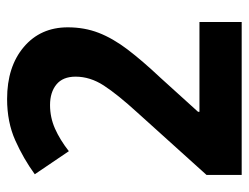

<svg xmlns="http://www.w3.org/2000/svg" viewBox="-100 -694 701 541"><g transform="rotate(-90 250.5 -423.5)"><path d="M459 -93H28V-192L203 -386Q255 -443 280 -481.5Q305 -520 305 -561Q305 -597 283 -615Q261 -633 225 -633Q190 -633 158.5 -619Q127 -605 95 -580L30 -676Q74 -708 125.5 -731Q177 -754 242 -754Q333 -754 388.5 -707Q444 -660 444 -583Q444 -536 428.5 -496Q413 -456 381.5 -414.5Q350 -373 302 -322L206 -216V-212H459Z"/></g></svg>

Font: Noto Sans Telugu UI Condensed
Style: Bold
Weight: 700
Width: 3
Designer: Jelle Bosma - Monotype Design Team
Foundry: Monotype Imaging Inc.
Version: Version 2.006